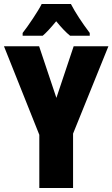

<svg xmlns="http://www.w3.org/2000/svg" viewBox="-20 -947 566 967"><path d="M337 -927H190C173 -892 121 -815 94 -781V-767H195C212 -781 235 -806 263 -840C290 -807 313 -783 333 -767H432V-781C392 -834 360 -883 337 -927ZM264 -454 177 -714H0L178 -268V0H348V-274L526 -714H351Z"/></svg>

Font: Noto Sans Myanmar UI ExtraCondensed Black
Style: Regular
Weight: 900
Width: 2
Designer: Monotype Design Team
Foundry: Monotype Imaging Inc.
Version: Version 2.103